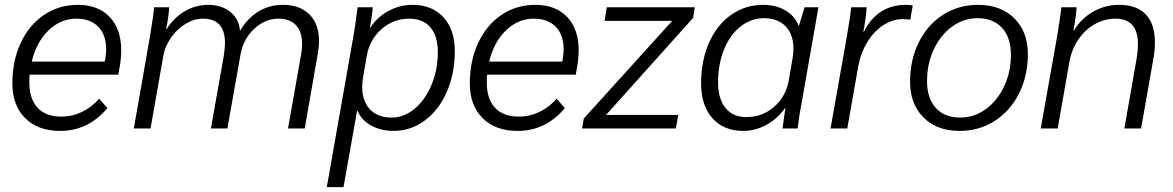

<svg xmlns="http://www.w3.org/2000/svg" viewBox="-20 -530 4837 792"><path d="M480 -322Q480 -291 474 -256L468 -222H102Q101 -212 101 -190Q101 -122 135 -85.5Q169 -49 233 -49Q278 -49 318.5 -68.5Q359 -88 389 -123L423 -84Q344 10 228 10Q137 10 84 -42.5Q31 -95 31 -186Q31 -279 65.5 -353Q100 -427 161.5 -468.5Q223 -510 301 -510Q385 -510 432.5 -460Q480 -410 480 -322ZM418 -326Q418 -386 385.5 -419.5Q353 -453 295 -453Q230 -453 180 -404.5Q130 -356 111 -276H412L414 -284Q418 -314 418 -326Z M598 -376Q614 -475 616 -500H678Q675 -453 665 -411H668Q697 -457 742 -483.5Q787 -510 839 -510Q894 -510 930 -481Q966 -452 970 -403Q1001 -455 1046 -482.5Q1091 -510 1147 -510Q1217 -510 1256.5 -470.5Q1296 -431 1296 -360Q1296 -339 1291 -309L1237 0H1168L1222 -305Q1226 -326 1226 -349Q1226 -400 1200.5 -426.5Q1175 -453 1128 -453Q1073 -453 1028 -410.5Q983 -368 972 -304L918 0H850L903 -299Q908 -332 908 -353Q908 -453 817 -453Q781 -453 746 -432Q711 -411 686 -375.5Q661 -340 654 -301L601 0H532Z M1437 -376Q1445 -420 1455 -500H1518Q1512 -446 1506 -416H1508Q1534 -458 1581 -484Q1628 -510 1682 -510Q1762 -510 1809 -459Q1856 -408 1856 -320Q1856 -227 1823.5 -152Q1791 -77 1733 -33.5Q1675 10 1603 10Q1551 10 1510.5 -12.5Q1470 -35 1455 -73H1453L1397 242H1328ZM1786 -315Q1786 -381 1755.5 -417Q1725 -453 1668 -453Q1603 -453 1554 -410Q1505 -367 1493 -300L1478 -213Q1474 -193 1474 -172Q1474 -113 1506 -79Q1538 -45 1595 -45Q1647 -45 1690.5 -81.5Q1734 -118 1760 -180Q1786 -242 1786 -315Z M2367 -322Q2367 -291 2361 -256L2355 -222H1989Q1988 -212 1988 -190Q1988 -122 2022 -85.5Q2056 -49 2120 -49Q2165 -49 2205.5 -68.5Q2246 -88 2276 -123L2310 -84Q2231 10 2115 10Q2024 10 1971 -42.5Q1918 -95 1918 -186Q1918 -279 1952.5 -353Q1987 -427 2048.5 -468.5Q2110 -510 2188 -510Q2272 -510 2319.5 -460Q2367 -410 2367 -322ZM2305 -326Q2305 -386 2272.5 -419.5Q2240 -453 2182 -453Q2117 -453 2067 -404.5Q2017 -356 1998 -276H2299L2301 -284Q2305 -314 2305 -326Z M2388 -41 2753 -444H2474L2483 -500H2846L2839 -456L2480 -56H2778L2768 0H2381Z M2872 -186Q2872 -279 2904.5 -353Q2937 -427 2995.5 -468.5Q3054 -510 3128 -510Q3180 -510 3219 -487.5Q3258 -465 3274 -425H3276L3299 -500H3356L3290 -124Q3276 -51 3270 0H3208Q3216 -61 3220 -84H3218Q3187 -40 3141.5 -15Q3096 10 3046 10Q2965 10 2918.5 -42.5Q2872 -95 2872 -186ZM3234 -200 3249 -287Q3253 -307 3253 -329Q3253 -388 3220.5 -421.5Q3188 -455 3131 -455Q3078 -455 3034.5 -420.5Q2991 -386 2966.5 -325.5Q2942 -265 2942 -191Q2942 -123 2972.5 -85Q3003 -47 3058 -47Q3125 -47 3173.5 -89.5Q3222 -132 3234 -200Z M3473 -378Q3488 -465 3491 -500H3555Q3552 -456 3544 -412L3541 -400H3544Q3600 -510 3717 -510Q3735 -510 3745 -507L3735 -449Q3719 -451 3703 -451Q3662 -451 3623.5 -426Q3585 -401 3558 -357Q3531 -313 3521 -260L3475 0H3406Z M3734 -193Q3734 -283 3770 -355.5Q3806 -428 3870 -469Q3934 -510 4015 -510Q4108 -510 4164 -454.5Q4220 -399 4220 -307Q4220 -217 4183.5 -144.5Q4147 -72 4083 -31Q4019 10 3938 10Q3845 10 3789.5 -45.5Q3734 -101 3734 -193ZM4150 -304Q4150 -375 4113.5 -415Q4077 -455 4013 -455Q3955 -455 3907.5 -420.5Q3860 -386 3832 -326.5Q3804 -267 3804 -195Q3804 -125 3840 -85Q3876 -45 3940 -45Q3998 -45 4046 -79.5Q4094 -114 4122 -173.5Q4150 -233 4150 -304Z M4340 -376Q4356 -474 4358 -500H4421Q4419 -463 4408 -405H4411Q4440 -454 4489.5 -482Q4539 -510 4596 -510Q4669 -510 4706.5 -470.5Q4744 -431 4744 -355Q4744 -320 4737 -284L4687 0H4618L4668 -285Q4674 -320 4674 -348Q4674 -453 4581 -453Q4536 -453 4495.5 -430Q4455 -407 4427.5 -366Q4400 -325 4391 -273L4343 0H4273Z"/></svg>

Font: Sarabun Light
Style: Italic
Weight: 300
Italic angle: -10°
Designer: Suppakit Chalermlarp | Katatrad Co.,Ltd.
Foundry: Cadson Demak Co.,Ltd.
Version: Version 1.000; ttfautohint (v1.6)